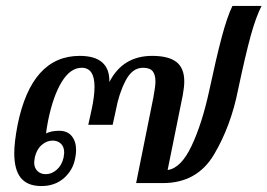

<svg xmlns="http://www.w3.org/2000/svg" viewBox="-20 -616 900 646"><path d="M28 -101Q28 -137 39 -195Q86 -428 248 -428Q350 -428 348 -340Q393 -428 492 -428Q547 -428 573.5 -407.5Q600 -387 600 -342Q600 -324 595 -296L544 -44Q589 -50 624.5 -125Q660 -200 684 -311Q707 -419 725.5 -489Q744 -559 762 -596H860Q841 -559 823.5 -495.5Q806 -432 781 -314Q757 -192 700 -96Q643 0 528 0H438L496 -288Q503 -325 503 -342Q503 -365 493.5 -376.5Q484 -388 461 -388Q425 -388 402.5 -344.5Q380 -301 370 -246L359 -196H277L288 -246Q298 -292 298 -324Q298 -388 255 -388Q217 -388 188 -341Q159 -294 142 -211Q136 -180 135 -167Q152 -176 179 -176Q207 -176 221.5 -158Q236 -140 236 -111Q236 -98 233 -84Q226 -44 195.5 -17Q165 10 119 10Q73 10 50.5 -17Q28 -44 28 -101ZM194 -86Q196 -98 196 -102Q196 -122 185 -132.5Q174 -143 157 -143Q137 -143 120 -128Q103 -113 97 -86Q95 -74 95 -70Q95 -51 106 -40.5Q117 -30 134 -30Q154 -30 171 -45Q188 -60 194 -86Z"/></svg>

Font: Trirong Medium
Style: Italic
Weight: 500
Italic angle: -12°
Designer: Katatrad Team
Foundry: CadsonDemak
Version: Version 1.001